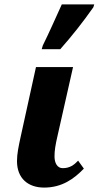

<svg xmlns="http://www.w3.org/2000/svg" viewBox="-20 -840 447 870"><path d="M169 -617H253C306 -677 353 -736 403 -807L407 -820H260C229 -752 205 -697 174 -634ZM180 10C261 10 316 -30 360 -76L334 -112C315 -92 296 -78 264 -78C240 -78 227 -101 227 -131C227 -158 231 -183 241 -226L311 -536H143L74 -222C64 -176 57 -143 57 -110C57 -31 108 10 180 10Z"/></svg>

Font: Noto Serif SemiCondensed Extra
Style: Italic
Weight: 800
Width: 4
Italic angle: -12°
Designer: Monotype Design Team
Foundry: Monotype Imaging Inc.
Version: Version 1.901